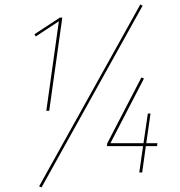

<svg xmlns="http://www.w3.org/2000/svg" viewBox="-20 -758 790 844"><path d="M596.7 -738.3 606.9 -732.9 162.6 65.9 151.9 61ZM183.6 -271 238.8 -664.6 137.2 -597.7 131.3 -607.4 243.2 -680.7H253.9L196.3 -271ZM671.9 -128.4 670.4 -115.7H621.1L605 0H592.3L608.9 -115.7H450.2L451.2 -127.4L601.6 -417.5L612.8 -412.6L465.3 -128.4H610.8L629.9 -258.8H641.6L623 -128.4Z"/></svg>

Font: Fira Sans Compressed Hair
Style: Italic
Weight: 100
Width: 3
Italic angle: -8°
Designer: Carrois Corporate & Edenspiekermann AG
Foundry: Carrois Corporate GbR & Edenspiekermann AG
Version: Version 4.203;PS 004.203;hotconv 1.0.88;makeotf.lib2.5.64775